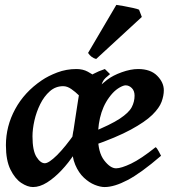

<svg xmlns="http://www.w3.org/2000/svg" viewBox="-20 -736 687 776"><path d="M642.1 -371.1Q642.1 -349.6 633.1 -324.7Q624 -299.8 595.5 -271.7Q566.9 -243.7 509 -212.2Q451.2 -180.7 353 -146.5Q353 -146.5 349.6 -157Q346.2 -167.5 345 -180.7Q343.8 -193.8 350.1 -200.7Q427.2 -231.9 464.1 -256.3Q501 -280.8 512.5 -303Q523.9 -325.2 523.9 -349.1Q523.9 -369.1 512.7 -380.1Q501.5 -391.1 487.8 -391.1Q479 -391.1 463.9 -382.6Q448.7 -374 435.5 -359.9Q404.8 -326.2 390.4 -282Q376 -237.8 376 -184.1Q376 -120.6 400.9 -88.1Q425.8 -55.7 449.2 -55.7Q469.7 -55.7 509.8 -74.7Q549.8 -93.8 608.9 -141.1Q614.3 -138.2 621.6 -124Q628.9 -109.9 630.9 -106.4Q549.8 -36.6 495.8 -8.3Q441.9 20 402.8 20Q385.3 20 362.8 11Q340.3 2 319.1 -17.8Q297.9 -37.6 284.2 -69.8Q270.5 -102.1 270.5 -147.9Q270.5 -224.6 309.3 -293.7Q348.1 -362.8 412.6 -413.1Q436 -431.2 472.2 -444.1Q508.3 -457 538.1 -457Q588.4 -457 615.2 -429.9Q642.1 -402.8 642.1 -371.1ZM424.8 -436.5Q413.6 -427.2 406.5 -420.9Q399.4 -414.6 394.3 -403.8Q389.2 -393.1 383.8 -371.1Q377 -335.9 358.2 -295.7Q339.4 -255.4 318.1 -219.2Q296.9 -183.1 281.5 -160.2Q266.1 -137.2 266.1 -137.2Q266.1 -137.2 269 -157.2Q272 -177.2 276.9 -208.3Q281.7 -239.3 286.6 -272.5Q291.5 -305.7 295.9 -332.8Q300.3 -359.9 302.2 -371.1Q307.1 -393.6 328.9 -416.3Q350.6 -439 403.8 -457ZM396 -411.1Q385.7 -403.8 378.7 -387.9Q371.6 -372.1 366.7 -354.5Q361.8 -336.9 357.2 -324.5Q352.5 -312 346.7 -312Q339.8 -312 327.6 -323.2Q315.4 -334.5 300 -349.6Q284.7 -364.7 268.1 -376.2Q251.5 -387.7 235.4 -387.7Q204.6 -387.7 181.4 -367.2Q158.2 -346.7 142.6 -315.2Q127 -283.7 119.1 -248.8Q111.3 -213.9 111.3 -185.1Q111.3 -127.4 127.4 -101.8Q143.6 -76.2 161.1 -76.2Q177.2 -76.2 210.2 -108.6Q243.2 -141.1 285.2 -201.2L280.8 -114.3Q257.3 -78.1 228.5 -47.6Q199.7 -17.1 170.2 1.5Q140.6 20 113.3 20Q91.3 20 65.9 3.2Q40.5 -13.7 22.2 -50.8Q3.9 -87.9 3.9 -148.9Q3.9 -226.1 41.3 -294.9Q78.6 -363.8 148.4 -411.1Q174.8 -429.2 211.4 -443.1Q248 -457 289.1 -457Q314.9 -457 334.7 -446.3Q354.5 -435.5 369.6 -424.1Q384.8 -412.6 396 -411.1ZM542 -696.8 553.2 -667.5 368.7 -497.6Q349.1 -502.4 335.9 -522L450.2 -716.3Q458.5 -715.3 478.5 -711.7Q498.5 -708 517.6 -703.9Q536.6 -699.7 542 -696.8Z"/></svg>

Font: Gentium Plus
Style: Bold Italic
Weight: 700
Italic angle: -8°
Designer: Victor Gaultney, Annie Olsen, Iska Routamaa, Becca Hirsbrunner
Foundry: SIL International
Version: Version 6.101